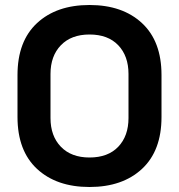

<svg xmlns="http://www.w3.org/2000/svg" viewBox="-20 -734 716 768"><path d="M50 -266V-434Q50 -569 128 -641.5Q206 -714 338 -714Q470 -714 548 -641.5Q626 -569 626 -434V-266Q626 -131 548 -58.5Q470 14 338 14Q206 14 128 -58.5Q50 -131 50 -266ZM494 -262V-438Q494 -510 453 -553Q412 -596 338 -596Q265 -596 223.5 -553Q182 -510 182 -438V-262Q182 -190 223.5 -147Q265 -104 338 -104Q412 -104 453 -147Q494 -190 494 -262Z"/></svg>

Font: Space 7353
Style: Regular
Weight: 400
Designer: Christine Claussen + Ruben Lyon  (Space 7353)
Version: Version 1.000;FEAKit 1.0